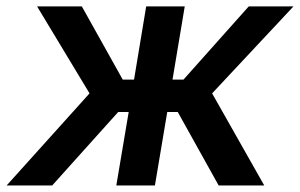

<svg xmlns="http://www.w3.org/2000/svg" viewBox="-32 -565 914 585"><path d="M-11.7 0H127.1L328.1 -223.7H360.1L322.4 0H440L477.6 -223.7H509.6L634.2 0H773.1L614.3 -280.5L862.2 -545.5H725.9L527 -322.4H493.6L530.9 -545.5H413.4L376.4 -322.4H342L217.3 -545.5H81L240.8 -280.5Z"/></svg>

Font: Magic Ui Pro Semi Bold
Style: Italic
Weight: 600
Italic angle: -9.39999°
Designer: Stefan Endress, Andreas Faust
Version: Version 1.000;FEAKit 1.0